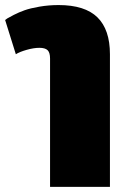

<svg xmlns="http://www.w3.org/2000/svg" viewBox="-20 -528 490 748"><path d="M0 -450Q2.5 -452.5 8.3 -456.2Q14.2 -460 33.8 -470Q53.3 -480 75.4 -487.9Q97.5 -495.8 133.8 -502.1Q170 -508.3 208.3 -508.3Q310.8 -508.3 359.6 -460.4Q408.3 -412.5 408.3 -316.7V200H175V-300Q175 -323.3 165.4 -332.5Q155.8 -341.7 133.3 -341.7Q111.7 -341.7 83.8 -333.8Q55.8 -325.8 41.7 -316.7Z"/></svg>

Font: BoonTook
Style: Regular
Weight: 400
Designer: Sungsit Sawaiwan
Foundry: FontUni
Version: Version 3.0